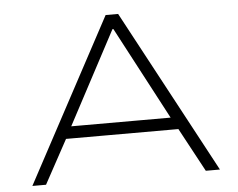

<svg xmlns="http://www.w3.org/2000/svg" viewBox="-51 -766 1023 826"><g transform="rotate(-5 461.0 -352.5)"><path d="M56 0 434 -705H488L866 0H805L695 -204L734 -189H188L226 -204L115 0ZM458 -642 238 -228 207 -241H715L681 -228L462 -642Z"/></g></svg>

Font: Nunito Sans 7pt Expanded ExtraLight
Style: Regular
Weight: 250
Width: 7
Designer: Vernon Adams
Foundry: Vernon Adams
Version: Version 3.101;gftools[0.9.27]